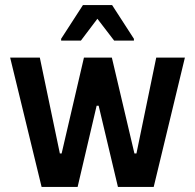

<svg xmlns="http://www.w3.org/2000/svg" viewBox="-20 -737 770 757"><path d="M144 0 20 -510H137L216 -132H223L311 -510H421L510 -132H518L596 -510H709L586 0H445L369 -320H361L286 0ZM221 -577V-584L307 -717H422L508 -584V-577H430L364 -663L299 -577Z"/></svg>

Font: Saira SemiCondensed SemiBold
Style: Regular
Weight: 600
Width: 4
Designer: Hector Gatti with collaboration of the Omnibus-Type team
Foundry: Omnibus-Type
Version: Version 1.101